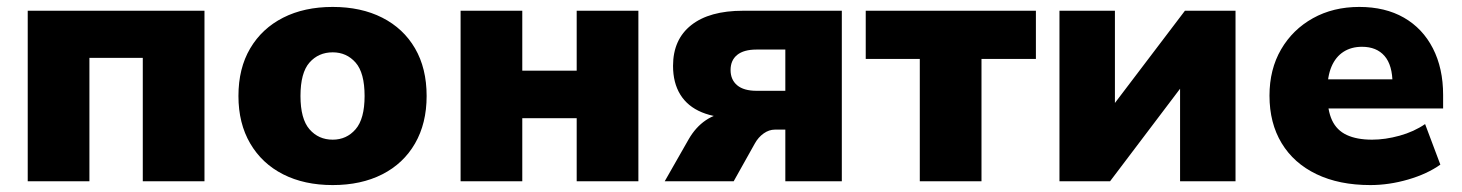

<svg xmlns="http://www.w3.org/2000/svg" viewBox="-20 -523 4218 554"><path d="M60 0V-492H570V0H392V-356H238V0Z M940 11Q858 11 797 -20Q736 -51 702 -109Q668 -167 668 -246Q668 -326 702 -383.5Q736 -441 797 -472Q858 -503 940 -503Q1022 -503 1083 -472Q1144 -441 1177.5 -383.5Q1211 -326 1211 -246Q1211 -167 1177.5 -109Q1144 -51 1083 -20Q1022 11 940 11ZM940 -120Q980 -120 1006 -150Q1032 -180 1032 -246Q1032 -313 1006 -342.5Q980 -372 940 -372Q899 -372 873 -342.5Q847 -313 847 -246Q847 -180 873 -150Q899 -120 940 -120Z M1309 0V-492H1487V-319H1644V-492H1822V0H1644V-182H1487V0Z M1898 0 1967 -121Q1987 -156 2016.5 -176Q2046 -196 2078 -196H2108V-182Q2046 -182 2005 -199Q1964 -216 1943 -250Q1922 -284 1922 -333Q1922 -409 1974.5 -450.5Q2027 -492 2124 -492H2409V0H2246V-149H2216Q2199 -149 2183.5 -138Q2168 -127 2158 -109L2097 0ZM2163 -261H2246V-380H2163Q2126 -380 2107 -364.5Q2088 -349 2088 -321Q2088 -293 2107 -277Q2126 -261 2163 -261Z M2634 0V-353H2478V-492H2969V-353H2812V0Z M3037 0V-492H3197V-189H3169L3399 -492H3545V0H3385V-304H3413L3183 0Z M3934 11Q3844 11 3778.5 -20.5Q3713 -52 3678 -110Q3643 -168 3643 -247Q3643 -323 3676.5 -380.5Q3710 -438 3768.5 -470.5Q3827 -503 3902 -503Q3977 -503 4031 -472Q4085 -441 4114.5 -383.5Q4144 -326 4144 -249V-210H3792V-294H4014L3998 -281Q3998 -335 3975 -361.5Q3952 -388 3910 -388Q3879 -388 3856.5 -373.5Q3834 -359 3822 -331Q3810 -303 3810 -261V-252Q3810 -205 3823.5 -176Q3837 -147 3866 -133.5Q3895 -120 3939 -120Q3977 -120 4018.5 -131.5Q4060 -143 4092 -165L4136 -48Q4098 -21 4043 -5Q3988 11 3934 11Z"/></svg>

Font: Nunito Sans 12pt Black
Style: Regular
Weight: 900
Designer: Vernon Adams
Foundry: Vernon Adams
Version: Version 3.101;gftools[0.9.27]